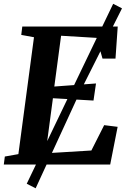

<svg xmlns="http://www.w3.org/2000/svg" viewBox="-28 -886 687 1034"><path d="M-7.5 0 -2 -43 71 -56 155 -685.5 86.5 -698 92 -743H606L594 -570.5H524L492.5 -682L301 -693.5L264.5 -420L489 -436.5L475.5 -344.5L257 -357L217.5 -60.5L464 -75.5L533 -212L605.5 -203L565.5 0ZM116 103.5 362.5 -410 581.5 -865.5 629 -841 401.5 -388 164 128Z"/></svg>

Font: Merriweather 36pt
Style: Bold Italic
Weight: 700
Italic angle: -7.8°
Version: Version 2.101